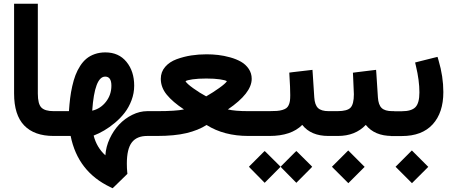

<svg xmlns="http://www.w3.org/2000/svg" viewBox="-20 -718 2391 1014"><path d="M263 0Q161.2 0 107.8 -55.4Q54.4 -110.8 54.4 -224.2V-678.1V-698.2H74.6H159.7H179.8V-678.1V-223.7Q179.8 -168.8 198.7 -149.9Q217.6 -131 263 -131H275.1V-110.8V-20.2V0Z M688.7 -265.5Q688.7 -225.7 674.6 -188.4Q660.5 -151.1 638.5 -122.7Q616.6 -94.2 587.4 -69.8Q558.2 -45.3 530.2 -29Q502.3 -12.6 474.6 -2Q490.7 61 536.5 102.3Q539.5 56.9 559.4 14.1Q579.3 -28.7 609.3 -60.5Q639.3 -92.2 678.6 -111.6Q717.9 -131 758.2 -131H774.8V-110.8V-20.2V0H757.2Q702.3 0 676.1 34.3Q649.9 68.5 649.9 146.1Q649.9 170.8 651.9 190.4L652.9 200L645.8 207.1L584.9 266.5L574.8 276.1L562.2 270Q390.9 188.4 353.1 0H255.9V-20.2V-110.8V-131H344.1Q346.6 -167.8 350.4 -199Q354.2 -230.2 361.5 -262.7Q368.8 -295.2 378.6 -320.9Q388.4 -346.6 403.3 -369.8Q418.1 -392.9 436.8 -408.3Q455.4 -423.7 480.9 -432.5Q506.3 -441.3 536.5 -441.3Q607.1 -441.3 647.9 -391.4Q688.7 -341.6 688.7 -265.5ZM467 -133.5Q510.8 -143.6 539.5 -180.4Q568.3 -217.1 568.3 -265.5Q568.3 -313.4 535.5 -313.4Q479.6 -313.4 467 -133.5Z M1183.4 -140.1Q1220.7 -131 1291.7 -131H1313.9V-110.8V-20.2V0H1291.7Q1162.7 0 1071 -57.9Q1026.7 -29.7 964.2 -14.9Q901.8 0 809.1 0H755.7V-20.2V-110.8V-131H810.6Q908.3 -131 951.6 -140.1Q892.2 -179.3 860.7 -217.9Q829.2 -256.4 829.2 -301.8Q829.2 -338 852.1 -364.7Q875.1 -391.4 912.8 -405.3Q950.6 -419.1 989.9 -425.2Q1029.2 -431.2 1071 -431.2Q1101.8 -431.2 1132.2 -427.7Q1162.7 -424.2 1195.5 -415.1Q1228.2 -406 1252.9 -391.9Q1277.6 -377.8 1293.5 -354.4Q1309.3 -331 1309.3 -301.8Q1309.3 -225.7 1183.4 -140.1ZM1069 -209.1Q1103.3 -228.7 1137.3 -252.9Q1171.3 -277.1 1178.3 -289.2Q1170.3 -294.7 1141.3 -299Q1112.3 -303.3 1069.5 -303.3Q1026.2 -303.3 996.7 -299Q967.3 -294.7 959.7 -289.2Q965.7 -277.1 1000.3 -252.1Q1034.8 -227.2 1069 -209.1ZM1304.3 0V-131H1350.1V0Z M1468 156.2 1538.5 85.6 1545.1 79.6 1551.6 85.6 1622.7 156.2 1628.7 162.7 1622.7 169.3 1551.6 240.8 1545.1 247.4 1538.5 240.8 1468 169.3 1462 162.7ZM1300.8 156.2 1371.3 85.6 1377.8 79.6 1384.4 85.6 1455.4 156.2 1461.5 162.7 1455.4 169.3 1384.4 240.8 1377.8 247.4 1371.3 240.8 1300.8 169.3 1294.7 162.7ZM1714.4 0Q1622.2 0 1576.3 -58.4Q1517.9 0 1403.5 0H1331V-20.2V-110.8V-131H1401Q1425.7 -131 1442.3 -132.2Q1458.9 -133.5 1472 -137.5Q1485.1 -141.6 1492.4 -147.1Q1499.7 -152.6 1504.5 -162.7Q1509.3 -172.8 1511.1 -184.9Q1512.8 -197 1512.8 -215.1Q1512.8 -255.9 1508.8 -315.4L1507.8 -334.5L1526.4 -337L1609.1 -346.6L1630.2 -349.1L1631.7 -328L1639.8 -203.5Q1642.3 -164.2 1659.4 -147.6Q1676.6 -131 1715.4 -131H1725.9V-110.8V-20.2V0Z M1739.5 156.2 1812.6 83.1 1819.1 76.6 1825.7 83.1 1899.2 156.7 1905.8 163.2 1899.2 169.8 1826.2 242.8 1819.6 249.4 1813.1 242.8 1739.5 169.3 1733 162.7ZM2050.4 0Q1958.2 0 1911.8 -58.4Q1856.4 0 1764.7 0H1707.3V-20.2V-110.8V-131H1762.2Q1814.1 -131 1831.5 -149.6Q1848.9 -168.3 1848.9 -220.2Q1848.9 -233.8 1844.8 -315.4L1843.8 -334L1862.5 -336.5L1945.1 -346.6L1966.2 -349.1L1967.8 -328L1975.8 -204Q1978.3 -164.2 1995.7 -147.6Q2013.1 -131 2051.4 -131H2062V-110.8V-20.2V0Z M2075.6 156.2 2148.6 83.1 2155.2 76.6 2161.7 83.1 2235.3 156.7 2241.8 163.2 2235.3 169.8 2162.2 242.8 2155.7 249.4 2149.1 242.8 2075.6 169.3 2069 162.7ZM2296.2 -399Q2321.4 -313.9 2321.4 -231.7Q2321.4 -122.9 2265 -61.2Q2208.6 0.5 2102.3 0.5H2042.8V-19.6V-110.3V-130.5H2102.3Q2153.1 -130.5 2174.1 -152.1Q2195 -173.8 2195 -230.2Q2195 -292.7 2176.8 -368.8L2172.3 -387.9L2191.4 -392.9L2272 -413.1L2290.7 -417.6Z"/></svg>

Font: Vazir FD
Style: Bold
Weight: 700
Foundry: DejaVu fonts team - Redesigned by Saber Rastikerdar
Version: Version 21.10;October 20, 2019;FontCreator 12.0.0.2547 64-bi